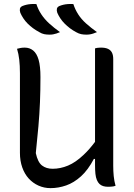

<svg xmlns="http://www.w3.org/2000/svg" viewBox="-20 -956 690 992"><path d="M577 4Q572 6 566 7Q560 8 552.5 8.5Q545 9 538 9Q524 9 513 5.5Q502 2 494 -5.5Q486 -13 480.5 -26Q475 -39 473 -58Q471 -77 471 -103V-135H465Q435 -78 398.5 -45Q362 -12 322 2Q282 16 241 16Q208 16 179 3Q150 -10 128.5 -33.5Q107 -57 95 -91Q83 -125 83 -166V-578Q83 -617 79.5 -647.5Q76 -678 68 -704Q79 -707 88 -708.5Q97 -710 108 -710Q133 -710 151.5 -695Q170 -680 179.5 -647Q189 -614 189 -558Q189 -489 186.5 -427.5Q184 -366 178.5 -303.5Q173 -241 165 -165Q175 -118 197 -101Q219 -84 252 -84Q292 -84 331.5 -100.5Q371 -117 412 -156Q441 -183 471 -223V-706Q476 -708 481 -708.5Q486 -709 491 -709.5Q496 -710 502 -710Q523 -710 537 -704Q551 -698 558 -685Q565 -672 565 -651V-100Q565 -72 567.5 -46.5Q570 -21 577 4ZM359 -935Q368 -907 384 -882Q400 -857 424.5 -835Q449 -813 481 -790Q471 -786 462.5 -783Q454 -780 445 -778.5Q436 -777 426 -777Q412 -777 399.5 -779.5Q387 -782 373 -790Q356 -799 341.5 -810Q327 -821 314 -834Q301 -847 291.5 -861.5Q282 -876 276 -890Q272 -902 274 -911Q276 -920 287 -925Q297 -929 307.5 -931.5Q318 -934 331 -935Q344 -936 359 -935ZM168 -935Q177 -907 193.5 -882Q210 -857 234 -835Q258 -813 290 -790Q281 -786 272 -783Q263 -780 254.5 -778.5Q246 -777 236 -777Q221 -777 208.5 -779.5Q196 -782 183 -790Q166 -799 151 -810Q136 -821 123 -834Q110 -847 100.5 -861.5Q91 -876 85 -890Q81 -902 83 -911Q85 -920 96 -925Q106 -929 116.5 -931.5Q127 -934 140 -935Q153 -936 168 -935Z"/></svg>

Font: Code D Ace
Style: Regular
Weight: 400
Version: Version 1.085; ttfautohint (v1.8.4.7-5d5b);Nerd Fonts 3.0.2